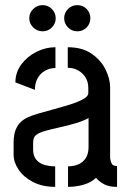

<svg xmlns="http://www.w3.org/2000/svg" viewBox="-20 -729 508 748"><path d="M281 -607Q260 -607 245 -622Q230 -637 230 -658Q230 -679 245 -694Q260 -709 281 -709Q303 -709 317.5 -694Q332 -679 332 -658Q332 -637 317.5 -622Q303 -607 281 -607ZM146 -607Q125 -607 109.5 -622Q94 -637 94 -658Q94 -679 109.5 -694Q125 -709 146 -709Q167 -709 182 -694Q197 -679 197 -658Q197 -637 182 -622Q167 -607 146 -607ZM195 -1Q145 -1 108.5 -20Q72 -39 52.5 -68Q33 -97 33 -127V-175Q33 -189 36 -206Q39 -223 49.5 -240Q60 -257 84 -270Q100 -278 129 -286.5Q158 -295 191.5 -304Q225 -313 255 -322.5Q285 -332 304.5 -343Q324 -354 324 -366V-386Q324 -411 312.5 -428.5Q301 -446 283 -455.5Q265 -465 244 -465V-545Q300 -545 336.5 -520Q373 -495 391 -458.5Q409 -422 409 -389V-115Q409 -109 413.5 -95.5Q418 -82 436 -82V-1Q405 -1 386 -11Q367 -21 354 -36Q335 -18 305.5 -9.5Q276 -1 245 -1V-81Q267 -81 285 -88.5Q303 -96 314 -113Q325 -130 325 -156V-269Q305 -258 275 -249Q245 -240 213 -233Q181 -226 156 -219Q131 -212 121 -203Q109 -195 109 -172V-146Q109 -123 120 -108.5Q131 -94 150.5 -87.5Q170 -81 195 -81ZM116 -379 40 -408Q40 -447 63 -478Q86 -509 122 -527Q158 -545 196 -545V-464Q175 -464 156.5 -454Q138 -444 127 -425Q116 -406 116 -379Z"/></svg>

Font: Stick No Bills ExtraLight Medium
Style: Regular
Weight: 500
Version: Version 2.000